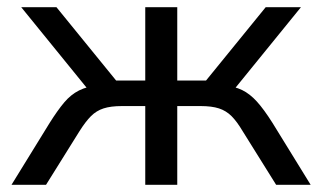

<svg xmlns="http://www.w3.org/2000/svg" viewBox="-20 -514 896 534"><path d="M12 0 118 -172Q140 -207 158.5 -229Q177 -251 200 -262.5Q223 -274 255 -277L234 -254L39 -494H137L303 -290H384V-494H473V-290H553L719 -494H817L622 -254L601 -277Q632 -274 653.5 -263.5Q675 -253 694.5 -231.5Q714 -210 738 -172L844 0H748L655 -149Q639 -176 624 -191Q609 -206 589 -212.5Q569 -219 538 -219H473V0H384V-219H319Q288 -219 268 -212.5Q248 -206 233 -191Q218 -176 201 -149L108 0Z"/></svg>

Font: Nunito Sans 8pt
Style: Regular
Weight: 400
Version: Version 3.101;gftools[0.9.27]